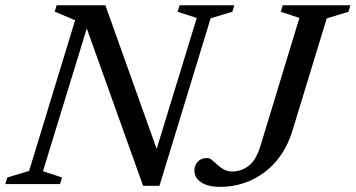

<svg xmlns="http://www.w3.org/2000/svg" viewBox="-39 -696 1345 726"><path d="M563.5 -104.5 539.5 -88 705 -628 632.5 -651.5 640 -676H847L839.5 -651.5L757.5 -627L564 6.5H502L277.5 -621L297.5 -616L123.5 -48.5L195.5 -25L188 0H-19L-11.5 -25L71 -49.5L245 -619.5L168 -652L175 -676H359.5ZM1066.5 -201Q1051.5 -151.5 1025 -112.2Q998.5 -73 962.8 -45.8Q927 -18.5 884.2 -4Q841.5 10.5 794 10.5Q746.5 10.5 721.2 -6.8Q696 -24 696 -52Q696 -71 709 -84.8Q722 -98.5 744.5 -98.5Q753.5 -98.5 762.8 -90.8Q772 -83 783 -73Q794 -63 807.5 -55.2Q821 -47.5 838.5 -47.5Q873 -47.5 901.2 -68.8Q929.5 -90 946.5 -146.5L1093 -628L1022.5 -651.5L1030 -676H1286L1278.5 -651.5L1196.5 -626.5Z"/></svg>

Font: Newsreader 16pt 16pt Medium
Style: Italic
Weight: 500
Italic angle: -17°
Version: Version 1.003